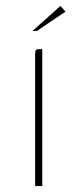

<svg xmlns="http://www.w3.org/2000/svg" viewBox="-20 -625 260 645"><path d="M98 0Q98 -110 98 -220Q98 -330 98 -440Q98 -447 98.5 -451Q99 -455 101.5 -457.5Q104 -460 109 -460H122V0ZM89 -521 183 -605 200 -586 104 -521Z"/></svg>

Font: Genos Thin
Style: Regular
Weight: 100
Designer: Robert E. Leuschke
Foundry: Robert E. Leuschke
Version: Version 1.010